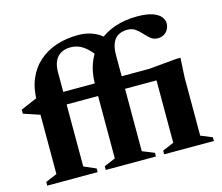

<svg xmlns="http://www.w3.org/2000/svg" viewBox="-101 -849 1132 981"><g transform="rotate(-15 464.5 -358.0)"><path d="M737.5 -375H111.5L94 -358.5L7.5 -387.5V-408.5L101.5 -449L162.5 -441.5H691L838.5 -455H859.5L854 -351.5V-44.5L914.5 -19.5V0H651.5V-19.5L711.5 -45V-398ZM299.5 0H33V-19.5L93.5 -45V-428.5Q93.5 -496 115.2 -547.2Q137 -598.5 176.2 -633Q215.5 -667.5 268.2 -685Q321 -702.5 382.5 -702.5Q412.5 -702.5 438.2 -696Q464 -689.5 485.2 -677.2Q506.5 -665 523 -647.5L448.5 -579Q422 -615 393.5 -633.5Q365 -652 330 -652Q300.5 -652 279.2 -639.8Q258 -627.5 247 -603.8Q236 -580 236 -545V-47L299.5 -19.5ZM545 -45 608 -19.5V0H342.5V-19.5L402.5 -45V-430.5Q402.5 -502.5 425.2 -556.2Q448 -610 488.8 -645.5Q529.5 -681 583.2 -698.8Q637 -716.5 698 -716.5Q751 -716.5 781.2 -705.5Q811.5 -694.5 824.2 -678Q837 -661.5 837 -643.5Q837 -626 829 -611.8Q821 -597.5 807 -589.2Q793 -581 774.5 -581Q753 -581 737.5 -593.5Q722 -606 707.8 -622.2Q693.5 -638.5 676.2 -651Q659 -663.5 634 -663.5Q606.5 -663.5 586.5 -652.5Q566.5 -641.5 555.8 -617Q545 -592.5 545 -552.5Z"/></g></svg>

Font: Newsreader 24pt
Style: Bold
Weight: 700
Designer: Hugues Gentile
Foundry: Production Type
Version: Version 1.003